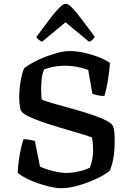

<svg xmlns="http://www.w3.org/2000/svg" viewBox="-20 -988 686 1008"><path d="M300 0Q275 0 243 -7.5Q211 -15 177.5 -26.5Q144 -38 116.5 -52.5Q89 -67 73 -80Q74 -111 78.5 -144.5Q83 -178 90 -208Q97 -238 103 -257Q123 -257 139.5 -253.5Q156 -250 163 -248L190 -113Q208 -105 233 -97Q258 -89 284.5 -84.5Q311 -80 330 -80Q348 -80 370.5 -83.5Q393 -87 414.5 -93.5Q436 -100 451 -107Q459 -124 464 -148.5Q469 -173 469 -200Q469 -215 467.5 -233.5Q466 -252 462 -267Q431 -278 386.5 -291Q342 -304 293.5 -318.5Q245 -333 201 -348Q157 -363 126.5 -378.5Q96 -394 89 -409Q85 -422 83 -440Q81 -458 81 -477Q81 -519 88.5 -563Q96 -607 107 -630Q126 -645 155.5 -661Q185 -677 219 -690Q253 -703 286 -711.5Q319 -720 344 -720Q382 -720 422.5 -711Q463 -702 498.5 -688Q534 -674 557 -658Q556 -637 553 -612.5Q550 -588 546 -563Q542 -538 537 -517.5Q532 -497 528 -484Q509 -484 491.5 -488Q474 -492 465 -496L443 -621Q427 -627 407.5 -632Q388 -637 366.5 -640Q345 -643 323 -643Q305 -643 286 -641Q267 -639 248.5 -634.5Q230 -630 212 -624Q203 -605 199.5 -577.5Q196 -550 196 -522Q196 -504 197 -490Q198 -476 199 -465Q224 -455 268 -442.5Q312 -430 363 -416Q414 -402 460.5 -386.5Q507 -371 539 -354.5Q571 -338 575 -321Q579 -308 580.5 -291Q582 -274 582 -248Q582 -200 576 -162.5Q570 -125 557 -93Q545 -81 517.5 -65.5Q490 -50 453 -35Q416 -20 376 -10Q336 0 300 0ZM201 -769Q191 -773 182.5 -780Q174 -787 171 -794Q210 -847 239.5 -886Q269 -925 290.5 -946.5Q312 -968 325 -968Q339 -968 360.5 -945.5Q382 -923 411.5 -883.5Q441 -844 478 -794Q474 -789 466.5 -780.5Q459 -772 447 -769L324 -871Z"/></svg>

Font: Texturina Medium
Style: Regular
Weight: 500
Designer: Guillermo Torres Carreño
Foundry: Omnibus-Type
Version: Version 1.003